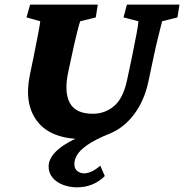

<svg xmlns="http://www.w3.org/2000/svg" viewBox="-20 -593 797 831"><path d="M529.3 -573.2H756.8L748 -517.6L681.6 -501Q677.7 -483.4 667.5 -444.3Q657.2 -405.3 645.5 -349.6L622.1 -239.3Q604.5 -157.2 561 -99.1Q517.6 -41 457 -15.6Q389.6 11.7 356.4 35.6Q323.2 59.6 312.5 79.6Q301.8 99.6 301.8 116.2Q301.8 137.7 314.9 147.5Q328.1 157.2 343.8 157.2Q359.4 157.2 377.4 148.9Q395.5 140.6 414.1 124L433.6 168.9Q410.2 192.4 379.9 205.1Q349.6 217.8 312.5 217.8Q281.2 217.8 252.9 207Q224.6 196.3 207.5 175.8Q190.4 155.3 190.4 127.9Q190.4 90.8 229 56.2Q267.6 21.5 342.8 -7.8L365.2 6.8Q361.3 7.8 351.1 8.3Q340.8 8.8 338.9 8.8Q201.2 8.8 142.1 -66.9Q83 -142.6 109.4 -269.5L126 -349.6Q137.7 -407.2 145 -445.8Q152.3 -484.4 154.3 -501L94.7 -517.6L110.4 -573.2H403.3L394.5 -517.6L327.1 -501Q323.2 -491.2 312.5 -448.2Q301.8 -405.3 290 -349.6L275.4 -281.2Q256.8 -196.3 281.7 -148.4Q306.6 -100.6 381.8 -100.6Q434.6 -100.6 474.1 -134.3Q513.7 -168 530.3 -248L551.8 -349.6Q563.5 -407.2 570.8 -445.8Q578.1 -484.4 579.1 -501L514.6 -517.6Z"/></svg>

Font: Crimson Pro Black
Style: Italic
Weight: 900
Italic angle: -12°
Designer: Jacques Le Bailly
Foundry: Baron von Fonthausen
Version: Version 1.003